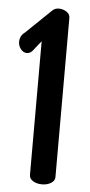

<svg xmlns="http://www.w3.org/2000/svg" viewBox="-53 -764 373 796"><g transform="rotate(5 133.5 -366.0)"><path d="M7 -580Q7 -606 28 -621L132 -721Q143 -732 159 -732Q177 -732 191.5 -722.5Q206 -713 206 -697V-35Q206 -19 190 -9.5Q174 0 153 0Q131 0 115.5 -9.5Q100 -19 100 -35V-591L65 -547Q55 -537 43 -537Q28 -537 17.5 -550.5Q7 -564 7 -580Z"/></g></svg>

Font: TerminalDosisSemiBold
Style: Bold
Weight: 600
Designer: EdgarTolentino, PabloImpallari, IginoMarini
Foundry: EdgarTolentino, PabloImpallari, IginoMarini
Version: Version 1.006